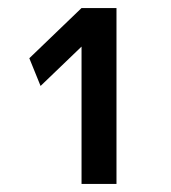

<svg xmlns="http://www.w3.org/2000/svg" viewBox="-20 -750 425 478"><path d="M183 -634 81 -536 53 -605 183 -730H270V-292H183Z"/></svg>

Font: Mplus 1p Medium
Style: Regular
Weight: 500
Version: Version 1.061